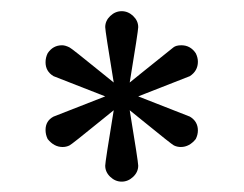

<svg xmlns="http://www.w3.org/2000/svg" viewBox="-20 -707 447 352"><path d="M172.9 -403.3Q172.9 -410.2 188.5 -504.9L168 -488.3Q110.4 -441.4 107.4 -440.4Q101.6 -437.5 94.7 -437.5Q79.1 -437.5 67.4 -452.1Q63.5 -460 63.5 -468.8Q63.5 -485.4 78.1 -493.2L172.9 -530.3L78.1 -567.4Q63.5 -576.2 63.5 -592.8Q63.5 -601.6 67.4 -609.4Q77.1 -624 93.8 -624Q99.6 -624 107.4 -620.1Q110.4 -619.1 168 -572.3L188.5 -555.7Q172.9 -650.4 172.9 -657.2Q172.9 -668.9 182.1 -677.7Q191.4 -686.5 203.1 -686.5Q214.8 -686.5 224.1 -677.7Q233.4 -668.9 233.4 -657.2Q233.4 -650.4 217.8 -555.7L238.3 -572.3L297.9 -620.1Q302.7 -624 312.5 -624Q329.1 -624 338.9 -609.4Q342.8 -601.6 342.8 -593.8Q342.8 -577.1 328.1 -567.4L233.4 -530.3L328.1 -493.2Q342.8 -484.4 342.8 -467.8Q342.8 -460 338.9 -452.1Q327.1 -437.5 311.5 -437.5Q304.7 -437.5 298.8 -440.4Q295.9 -441.4 238.3 -488.3L217.8 -504.9Q233.4 -410.2 233.4 -403.3Q233.4 -391.6 224.1 -382.8Q214.8 -374 203.1 -374Q191.4 -374 182.1 -382.8Q172.9 -391.6 172.9 -403.3Z"/></svg>

Font: FakePearl
Style: Regular
Weight: 400
Version: Version 1.2